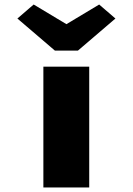

<svg xmlns="http://www.w3.org/2000/svg" viewBox="-20 -830 587 850"><path d="M172 0V-535H375V0ZM223 -606 57 -748 129 -810 289 -714H259L419 -810L491 -748L325 -606Z"/></svg>

Font: Lexend Tera Black
Style: Regular
Weight: 900
Version: Version 1.007